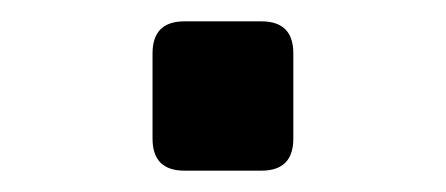

<svg xmlns="http://www.w3.org/2000/svg" viewBox="-20 -362 418 180"><path d="M153 -202Q123 -202 123 -232V-312Q123 -342 153 -342H225Q255 -342 255 -312V-232Q255 -202 225 -202Z"/></svg>

Font: Pitagon Sans Text
Style: Bold
Weight: 700
Designer: Travis Tran
Foundry: Pitagon
Version: Version 1.001; ttfautohint (v1.8.4.7-5d5b);gftools[0.9.26]